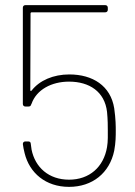

<svg xmlns="http://www.w3.org/2000/svg" viewBox="-20 -720 526 748"><path d="M425 -298C411 -386 341 -430 250 -430C188 -430 134 -407 103 -367C100 -364 98 -366 98 -369L99 -668C99 -670 101 -672 103 -672H390C396 -672 400 -676 400 -682V-690C400 -696 396 -700 390 -700H79C73 -700 69 -696 69 -690V-315C69 -309 73 -305 79 -305H91C96 -305 100 -307 101 -312C102 -313 102 -315 103 -316C122 -370 180 -402 249 -402C328 -402 388 -363 397 -284C400 -254 400 -228 400 -211C400 -199 401 -168 397 -147C384 -69 328 -20 249 -20C170 -20 117 -68 103 -137L100 -159C100 -166 96 -169 90 -169H79C73 -169 69 -165 69 -159C70 -148 73 -136 76 -123C95 -46 158 8 249 8C340 8 407 -46 425 -133C431 -165 431 -191 431 -211C431 -227 431 -256 425 -298Z"/></svg>

Font: Barlow Thin
Style: Regular
Weight: 250
Designer: Jeremy Tribby
Foundry: Tribby Type
Version: Version 1.422;hotconv 1.0.109;makeotfexe 2.5.65596